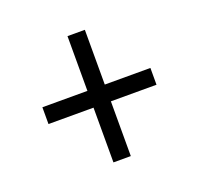

<svg xmlns="http://www.w3.org/2000/svg" viewBox="-85 -664 635 613"><g transform="rotate(-20 232.5 -357.5)"><path d="M202 -143H261V-329H416V-386H261V-572H202V-386H49V-329H202Z"/></g></svg>

Font: Noto Serif Bengali Condensed
Style: Regular
Weight: 400
Width: 3
Designer: Juan Bruce, Universal Thirst, Indian Type Foundry and the Monotype Design Team.
Foundry: Monotype Imaging Inc.
Version: Version 2.003